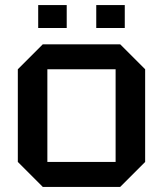

<svg xmlns="http://www.w3.org/2000/svg" viewBox="-20 -734 640 754"><path d="M50 -98V-462L148 -560H452L550 -462V-98L452 0H148ZM166 -98H434V-462H166ZM130 -624V-714H242V-624ZM358 -624V-714H470V-624Z"/></svg>

Font: Tektur Medium
Style: Regular
Weight: 500
Designer: Adam Jagosz
Foundry: Adam Jagosz
Version: Version 1.005;gftools[0.9.30]